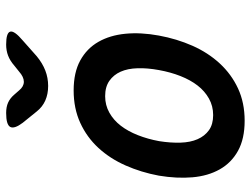

<svg xmlns="http://www.w3.org/2000/svg" viewBox="-118 -708 835 640"><g transform="rotate(-90 300.0 -387.5)"><path d="M218 10Q158 10 118 -12Q78 -34 56 -73Q34 -112 29.5 -164Q25 -216 35 -276Q46 -335 69 -387Q92 -439 127.5 -477.5Q163 -516 211 -538Q259 -560 319 -560Q379 -560 419 -538Q459 -516 481 -477.5Q503 -439 508 -387.5Q513 -336 502 -276Q491 -216 468 -164Q445 -112 409 -73Q373 -34 325.5 -12Q278 10 218 10ZM237 -95Q267 -95 292 -109Q317 -123 335.5 -147Q354 -171 367 -204Q380 -237 387 -276Q394 -314 393 -347Q392 -380 381.5 -403.5Q371 -427 351 -441Q331 -455 300 -455Q270 -455 245 -441Q220 -427 201.5 -403Q183 -379 170 -346Q157 -313 150 -275Q144 -237 145 -204Q146 -171 156.5 -147Q167 -123 186.5 -109Q206 -95 237 -95ZM244 -785Q264 -785 278.5 -778.5Q293 -772 305 -758L319 -742Q332 -726 348 -726Q364 -726 382 -742L402 -758Q418 -772 435 -778.5Q452 -785 472 -785Q511 -785 515 -771.5Q519 -758 486 -730L433 -683Q410 -664 385.5 -654.5Q361 -645 334 -645Q307 -645 285.5 -654.5Q264 -664 249 -683L211 -730Q190 -758 197.5 -771.5Q205 -785 244 -785Z"/></g></svg>

Font: Maple Mono SemiBold
Style: Italic
Weight: 600
Italic angle: -10°
Monospace: yes
Designer: subframe7536
Version: Version 7.000